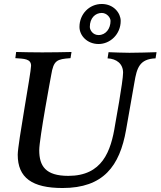

<svg xmlns="http://www.w3.org/2000/svg" viewBox="-20 -930 806 964"><path d="M57 -638C101 -635 136 -635 136 -600C136 -566 69 -208 69 -153C69 -37 142 14 294 14C499 14 581 -96 613 -278L655 -517C667 -588 680 -634 761 -637L766 -668C725 -667 677 -665 630 -665C593 -665 556 -667 525 -668L520 -637C565 -635 598 -610 598 -565C598 -522 558 -304 558 -304C537 -169 493 -47 323 -47C209 -47 177 -96 177 -176C177 -233 237 -553 237 -553C249 -628 266 -633 334 -638L339 -669C295 -668 244 -667 192 -667C146 -667 100 -668 61 -669ZM379 -795C379 -751 418 -709 475 -709C533 -709 586 -758 586 -825C586 -864 551 -910 491 -910C428 -910 379 -859 379 -795ZM431 -795C431 -839 458 -865 491 -865C516 -865 535 -842 535 -825C535 -786 511 -754 475 -754C446 -754 431 -779 431 -795Z"/></svg>

Font: KpRoman
Style: SemiboldItalic
Weight: 600
Italic angle: -11°
Version: Version 0.66